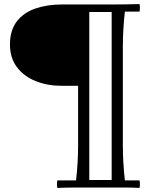

<svg xmlns="http://www.w3.org/2000/svg" viewBox="-20 -722 760 944"><path d="M594 165H666Q670 183 666 202Q632 200 598 200Q564 200 529 200H419Q385 200 348.5 200Q312 200 262 202Q258 183 262 165H354Q359 120 361.5 77.5Q364 35 364 -10V-300H284Q214 -300 156 -323Q98 -346 63.5 -391.5Q29 -437 29 -503Q29 -573 62.5 -616.5Q96 -660 154 -680Q212 -700 284 -700H529Q564 -700 598 -700.5Q632 -701 666 -702Q670 -684 666 -665H594Q589 -620 586.5 -577.5Q584 -535 584 -490V-10Q584 35 586.5 77.5Q589 120 594 165ZM529 163V-663H419V163Z"/></svg>

Font: Poltawski Nowy
Style: Regular
Weight: 400
Designer: Adam Pótawski, Mateusz Machalski, Borys Kosmynka, Ania Wieluska
Foundry: Capitalics.wtf
Version: Version 1.001;gftools[0.9.25]